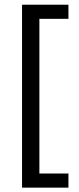

<svg xmlns="http://www.w3.org/2000/svg" viewBox="-20 -696 346 836"><path d="M76 121V-675.5H278V-614H151.5V59.5H278V121Z"/></svg>

Font: Anek Gujarati
Style: Regular
Weight: 400
Designer: Mrunmayee Ghaisas (Gujarati), Yesha Goshar (Latin)
Foundry: Ek Type
Version: Version 1.003